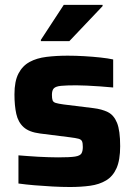

<svg xmlns="http://www.w3.org/2000/svg" viewBox="-20 -741 540 769"><path d="M260 8Q227.9 8 190.5 6Q153.1 4 117.6 1Q82.2 -2 53.9 -6V-118.8Q70.1 -117.8 90.4 -116Q110.8 -114.2 132.7 -113.2Q154.5 -112.2 175.1 -111.4Q195.6 -110.7 212.7 -110.7Q260 -110.7 280.5 -113.9Q301 -117.2 306.4 -126.7Q311.7 -136.1 311.7 -152.2Q311.7 -167.8 308.6 -175Q305.4 -182.2 294.6 -185.3Q283.7 -188.3 259.3 -191.3L140.3 -206.3Q96.5 -211.9 74.6 -231.7Q52.7 -251.5 45.3 -284.7Q37.9 -318 37.9 -363.3Q37.9 -415.6 54 -446.5Q70.1 -477.4 98.6 -492.9Q127.1 -508.4 166.4 -513.2Q205.7 -518 251.1 -518Q283.2 -518 317.3 -516Q351.4 -514 382.1 -510.7Q412.8 -507.4 433.3 -502.9V-390.6Q408.1 -393.2 380.5 -395Q353 -396.8 328.2 -398.1Q303.5 -399.3 285.7 -399.3Q245.7 -399.3 224.5 -397.2Q203.3 -395.1 195.6 -387.1Q188 -379.2 188 -361.1Q188 -346.7 190.6 -339.3Q193.2 -331.9 203 -328.8Q212.9 -325.7 234.4 -322.7L353.5 -308Q387.8 -304 412 -292Q436.1 -280 448.7 -249.1Q461.3 -218.2 461.3 -155.6Q461.3 -100.3 446.8 -67.5Q432.2 -34.7 405 -18.4Q377.8 -2.1 341.2 2.9Q304.6 8 260 8ZM143.7 -576.3V-581.3L235.4 -721.5H390.9V-716.5L257.8 -576.3Z"/></svg>

Font: Saira Thin
Style: Regular
Weight: 100
Designer: Hector Gatti with collaboration of the Omnibus-Type team
Foundry: Omnibus-Type
Version: Version 1.101